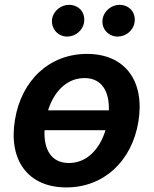

<svg xmlns="http://www.w3.org/2000/svg" viewBox="-20 -780 648 810"><path d="M259.9 10.7C418 10.7 536.6 -100.1 563.9 -267C591.6 -438.2 507.8 -552.6 346.9 -552.6C188.6 -552.6 70 -441.4 43 -273.8C14.9 -103.7 98.4 10.7 259.9 10.7ZM168 -230.8H425.1C400.6 -150.6 346.6 -92.3 270.6 -92.3C195.3 -92.3 164.1 -150.9 168 -230.8ZM182.9 -314.6C207.4 -393.1 261 -450.6 336.6 -450.6C410.2 -450.6 441.8 -393.1 439.3 -314.6ZM199.9 -700.6C193.9 -660.5 223.4 -625.7 263.5 -625.7C299 -625.7 329.5 -652.7 334.5 -684.7C341.3 -726.6 313.2 -759.6 271 -759.6C237.9 -759.6 205.3 -734.4 199.9 -700.6ZM413 -700.6C406.2 -659.8 436.4 -625.7 476.6 -625.7C512.1 -625.7 542.6 -652.7 547.6 -684.7C554.3 -726.6 526.3 -759.6 484 -759.6C451 -759.6 419 -734.4 413 -700.6Z"/></svg>

Font: Margiela Sans Semi Bold
Style: Italic
Weight: 600
Italic angle: -9.39999°
Designer: Stefan Endress, Andreas Faust
Version: Version 1.100;FEAKit 1.0